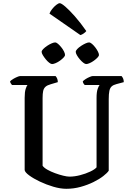

<svg xmlns="http://www.w3.org/2000/svg" viewBox="-20 -1179 827 1199"><path d="M394 0Q357 0 313 -13Q269 -26 229 -45Q189 -64 162.5 -83.5Q136 -103 134 -117V-568Q134 -605 140.5 -624.5Q147 -644 152 -648H55Q52 -653 48 -657.5Q44 -662 43 -671Q49 -678 61.5 -685.5Q74 -693 87 -698.5Q100 -704 106 -704H327Q332 -699 336.5 -689.5Q341 -680 341 -666L297 -653Q275 -647 264 -637Q253 -627 249.5 -610.5Q246 -594 246 -567V-144Q255 -131 276.5 -119Q298 -107 324 -97.5Q350 -88 374.5 -82Q399 -76 414 -76Q445 -76 480 -85Q515 -94 543.5 -107.5Q572 -121 583 -134V-568Q583 -606 590.5 -625.5Q598 -645 602 -648H509Q505 -652 501.5 -657.5Q498 -663 497 -671Q503 -678 515 -685.5Q527 -693 540 -698.5Q553 -704 559 -704H739Q744 -699 748.5 -689.5Q753 -680 753 -666L708 -654Q688 -649 677.5 -639.5Q667 -630 663 -611.5Q659 -593 659 -559V-113Q650 -99 625 -79.5Q600 -60 563.5 -42Q527 -24 483.5 -12Q440 0 394 0ZM518 -779Q511 -779 500 -787.5Q489 -796 478 -809Q467 -822 460 -834.5Q453 -847 453 -855Q453 -863 462.5 -873Q472 -883 486.5 -892.5Q501 -902 514.5 -908Q528 -914 536 -914Q544 -914 554.5 -905Q565 -896 575 -883Q585 -870 591.5 -857Q598 -844 598 -836Q598 -829 589 -819.5Q580 -810 567 -800.5Q554 -791 540.5 -785Q527 -779 518 -779ZM305 -779Q298 -779 287 -787.5Q276 -796 265.5 -809Q255 -822 247.5 -834.5Q240 -847 240 -855Q240 -863 250 -873Q260 -883 274 -892.5Q288 -902 302 -908Q316 -914 324 -914Q332 -914 342 -905.5Q352 -897 362.5 -884Q373 -871 379.5 -858Q386 -845 386 -836Q386 -829 377 -819.5Q368 -810 355 -800.5Q342 -791 328 -785Q314 -779 305 -779ZM482 -960 289 -1094Q294 -1108 306 -1123Q318 -1138 331.5 -1148.5Q345 -1159 353 -1159Q363 -1159 388 -1137.5Q413 -1116 447.5 -1077Q482 -1038 519 -985Q514 -978 502.5 -970Q491 -962 482 -960Z"/></svg>

Font: Texturina 12pt Medium
Style: Regular
Weight: 500
Designer: Guillermo Torres Carreño
Foundry: Omnibus-Type
Version: Version 1.002